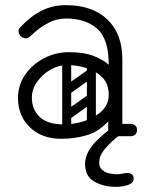

<svg xmlns="http://www.w3.org/2000/svg" viewBox="-20 -530 573 747"><path d="M403 -24Q403 -29 406 -34Q409 -39 413 -43Q415 -45 420.5 -46.5Q426 -48 437 -48H488Q500 -48 507 -41Q513 -36 513 -24Q513 -13 507 -7Q500 0 488 0H437Q416 0 412 -7Q405 -11 403 -24ZM218 10Q143 10 96.5 -34.5Q50 -79 50 -149Q50 -198 77 -238Q104 -278 149.5 -302.5Q195 -327 248 -327Q309 -327 347.5 -311Q386 -295 403 -278Q403 -379 358 -418.5Q313 -458 236 -458Q199 -458 165.5 -439.5Q132 -421 110 -400Q99 -389 92.5 -385Q86 -381 80 -381Q67 -381 58 -393Q52 -401 52 -409Q52 -417 60 -425Q99 -467 142 -488.5Q185 -510 236 -510Q340 -510 398 -454Q456 -398 456 -300V-26Q456 0 428 0Q401 0 401 -26V-58Q365 -18 318 -4Q271 10 218 10ZM228 -46Q268 -46 308.5 -59Q349 -72 376 -98Q403 -124 403 -161Q403 -204 378 -229Q353 -254 315.5 -265.5Q278 -277 241 -277Q208 -277 176.5 -259Q145 -241 124.5 -212Q104 -183 104 -150Q104 -104 134.5 -75Q165 -46 228 -46ZM235 -78Q225 -93 239 -102L316 -156Q331 -166 340 -152Q351 -137 337 -128L260 -73Q254 -69 247 -70Q240 -71 235 -78ZM235 -176Q225 -191 239 -200L316 -254Q331 -264 340 -250Q351 -235 337 -226L260 -171Q254 -167 247 -168Q240 -169 235 -176ZM335 -17Q318 -17 318 -34V-287Q318 -304 335 -304Q353 -304 353 -288V-35Q353 -17 335 -17ZM239 -17Q222 -17 222 -34V-287Q222 -304 239 -304Q257 -304 257 -288V-35Q257 -17 239 -17ZM433 -26Q443 -26 446 -16.5Q449 -7 441 -1Q416 18 391 46Q366 74 366 102Q366 121 377.5 131Q389 141 405 144.5Q421 148 433 148Q444 148 456.5 145.5Q469 143 475 143Q486 143 493 148.5Q500 154 500 165Q500 182 478.5 189.5Q457 197 431 197Q383 197 347 176.5Q311 156 311 108Q311 76 333.5 44Q356 12 406 -26Z"/></svg>

Font: Agu Display
Style: Regular
Weight: 400
Designer: Oluwaseun Badejo
Version: Version 1.103